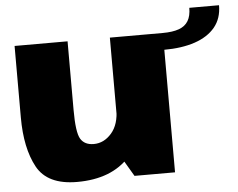

<svg xmlns="http://www.w3.org/2000/svg" viewBox="-50 -750 1010 814"><g transform="rotate(-5 455.0 -343.0)"><path d="M490.5 0H663V-593H437.5V-90ZM257.5 -593H32V-288.5Q32 -158 76 -76.8Q120 4.5 246.5 4.5Q393.5 4.5 471 -82Q548.5 -168.5 548.5 -251.5L438.5 -290Q438.5 -223.5 406.2 -186.5Q374 -149.5 330.5 -149.5Q291.5 -149.5 274.5 -177.2Q257.5 -205 257.5 -300.5ZM662 -593V-521.5Q737.5 -521.5 793.2 -540.2Q849 -559 879.8 -596.2Q910.5 -633.5 910.5 -689.5H784Q784 -655 771.2 -633.8Q758.5 -612.5 731.8 -602.8Q705 -593 662 -593Z"/></g></svg>

Font: Anybody UltraCondensed Thin Black
Style: Regular
Weight: 900
Version: Version 1.111